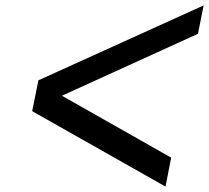

<svg xmlns="http://www.w3.org/2000/svg" viewBox="-20 -716 773 710"><path d="M712 -591 209 -362 613 -133 592 -26 99 -305 122 -419 733 -696Z"/></svg>

Font: Decalotype SemiBold Italic
Style: Regular
Weight: 600
Italic angle: -12°
Designer: Alfredo Marco Pradil
Foundry: Alfredo Marco Pradil
Version: Version 1.0